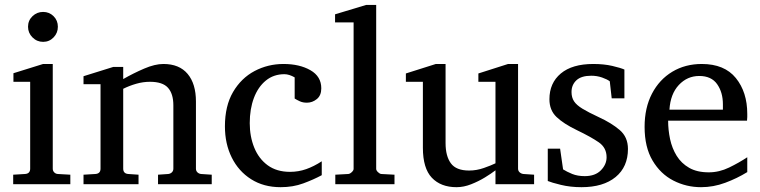

<svg xmlns="http://www.w3.org/2000/svg" viewBox="-20 -757 3125 789"><path d="M217.8 -647Q217.8 -621.6 200.2 -603.3Q182.6 -585 157.2 -585Q131.8 -585 113.5 -603.3Q95.2 -621.6 95.2 -647Q95.2 -672.9 113.5 -690.4Q131.8 -708 157.2 -708Q182.6 -708 200.2 -690.4Q217.8 -672.9 217.8 -647ZM269 0H34.2V-39.1L83 -42Q104 -43.5 104 -64V-420.9H35.2V-456.1L157.2 -494.1H196.8V-64Q196.8 -54.7 202.9 -48.6Q209 -42.5 217.8 -42L269 -39.1Z M850.1 0H629.4V-39.1L671.4 -42Q680.2 -43 686.3 -48.8Q692.4 -54.7 692.4 -64V-324.2Q692.4 -371.6 670.4 -396.2Q648.4 -420.9 596.2 -420.9Q567.9 -420.9 539.8 -412.8Q511.7 -404.8 486.3 -392.1V-64Q486.3 -43.5 507.3 -42L549.3 -39.1V0H323.2V-39.1L372.1 -42Q393.1 -43.5 393.1 -64V-411.1H323.2V-443.8L445.3 -481.9H486.3V-432.1Q528.3 -456.1 572.5 -475.1Q616.7 -494.1 651.4 -494.1Q716.8 -494.1 751 -453.4Q785.2 -412.6 785.2 -339.8V-64Q785.2 -54.7 791.3 -48.8Q797.4 -43 806.2 -42L850.1 -39.1Z M1302.2 -37.1Q1268.6 -19 1226.3 -3.4Q1184.1 12.2 1133.3 12.2Q1063.5 12.2 1012 -20.5Q960.4 -53.2 932.4 -109.6Q904.3 -166 904.3 -237.8Q904.3 -321.8 937.7 -378.9Q971.2 -436 1026.1 -465.1Q1081.1 -494.1 1145 -494.1Q1210.9 -494.1 1255.6 -468.5Q1300.3 -442.9 1300.3 -394Q1300.3 -364.7 1282 -349.9Q1263.7 -335 1241.2 -335Q1224.6 -335 1212.4 -340.6Q1200.2 -346.2 1190.9 -352.1V-439Q1168 -452.1 1148.9 -452.1Q1104.5 -452.1 1072.5 -426Q1040.5 -399.9 1023.4 -354.5Q1006.3 -309.1 1006.3 -251Q1006.3 -195.8 1024.9 -150.1Q1043.5 -104.5 1080.3 -77.6Q1117.2 -50.8 1171.9 -50.8Q1206.5 -50.8 1238.3 -62Q1270 -73.2 1302.2 -94.2Z M1601.1 0H1357.9V-39.1L1411.1 -42Q1418 -42.5 1425.5 -49.6Q1433.1 -56.6 1433.1 -63V-665H1356.9V-698.2L1484.9 -736.8H1525.9V-63Q1525.9 -56.6 1533.2 -49.6Q1540.5 -42.5 1546.9 -42L1601.1 -39.1Z M2174.8 0H2016.1V-57.1Q1999 -43.9 1972.7 -27.8Q1946.3 -11.7 1916 0.2Q1885.7 12.2 1856 12.2Q1791.5 12.2 1754.6 -26.6Q1717.8 -65.4 1717.8 -149.9V-420.9H1647.9V-455.1L1771 -494.1H1811V-168.9Q1811 -115.7 1832.8 -85.9Q1854.5 -56.2 1907.7 -56.2Q1938.5 -56.2 1968.3 -66.7Q1998 -77.1 2016.1 -85.9V-420.9H1945.8V-455.1L2067.9 -494.1H2108.9V-64Q2108.9 -54.7 2115.5 -48.8Q2122.1 -43 2130.9 -42L2174.8 -39.1Z M2545.9 -353H2493.7L2485.8 -422.9Q2475.1 -431.2 2454.1 -438.5Q2433.1 -445.8 2409.7 -445.8Q2368.7 -445.8 2348.6 -427Q2328.6 -408.2 2328.6 -378.9Q2328.6 -356.4 2338.9 -340.8Q2349.1 -325.2 2373.5 -310.3Q2397.9 -295.4 2439.9 -275.9Q2492.2 -252 2526.4 -222.9Q2560.5 -193.8 2560.5 -145Q2560.5 -71.3 2509.8 -29.5Q2459 12.2 2369.6 12.2Q2323.7 12.2 2284.9 2.7Q2246.1 -6.8 2231 -13.2V-146H2281.7L2293.9 -61Q2309.1 -51.3 2331.3 -42.2Q2353.5 -33.2 2382.8 -33.2Q2425.8 -33.2 2449.2 -57.1Q2472.7 -81.1 2472.7 -110.8Q2472.7 -149.9 2440.7 -172.1Q2408.7 -194.3 2350.6 -222.2Q2295.9 -248.5 2266.8 -276.4Q2237.8 -304.2 2237.8 -349.1Q2237.8 -416 2284.7 -455.1Q2331.5 -494.1 2418 -494.1Q2461.9 -494.1 2496.3 -486.1Q2530.8 -478 2545.9 -471.2Z M2860.8 12.2Q2800.3 12.2 2747.3 -14.9Q2694.3 -42 2661.6 -97.2Q2628.9 -152.3 2628.9 -235.8Q2628.9 -314 2659.2 -372.1Q2689.5 -430.2 2742.7 -462.2Q2795.9 -494.1 2863.8 -494.1Q2957 -494.1 3003.9 -436.3Q3050.8 -378.4 3050.8 -289.1Q3050.8 -284.2 3050.8 -276.1Q3050.8 -268.1 3049.8 -261.2H2725.6Q2725.6 -223.1 2733.6 -185.3Q2741.7 -147.5 2760.7 -116.7Q2779.8 -85.9 2812 -67.4Q2844.2 -48.8 2892.6 -48.8Q2935.5 -48.8 2976.3 -68.6Q3017.1 -88.4 3050.8 -110.8V-49.8Q3008.8 -23.9 2960.2 -5.9Q2911.6 12.2 2860.8 12.2ZM2731 -306.2H2950.7V-328.1Q2950.7 -377.4 2927 -411.1Q2903.3 -444.8 2853.5 -444.8Q2804.2 -444.8 2769.5 -407.7Q2734.9 -370.6 2731 -306.2Z"/></svg>

Font: Charis
Style: Regular
Weight: 400
Designer: Walt Agee, Miriam Martin, Annie Olsen, Victor Gaultney, Lorna Priest, Alan Ward, Bob Hallissy, Martin Hosken, Sharon Cor
Foundry: SIL Global
Version: Version 7.000